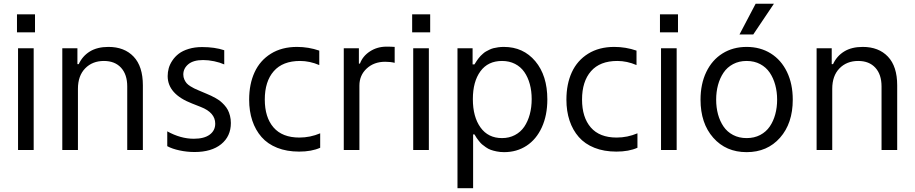

<svg xmlns="http://www.w3.org/2000/svg" viewBox="-20 -804 4905 1029"><path d="M71 -727.3H167.6V-630.7H71ZM76.7 0V-545.5H160.5V0Z M313.9 0V-545.5H394.9V-460.2H402Q421.9 -503.6 461.6 -528.1Q501.4 -552.6 561.1 -552.6Q646.7 -552.6 696.2 -500.4Q745.7 -448.2 745.7 -346.6V0H661.9V-340.9Q661.9 -404.8 628.7 -441.1Q595.5 -477.3 536.9 -477.3Q475.1 -477.3 436.4 -437.5Q397.7 -397.7 397.7 -328.1V0Z M1022.7 10.7Q981.9 10.7 942.1 2.1Q902.3 -6.4 876.4 -20.6V-100.1Q948.2 -60.4 1018.5 -60.4Q1074.2 -60.4 1103.9 -82.4Q1133.5 -104.4 1133.5 -141.3Q1133.5 -200.6 1056.1 -230.8L1009.2 -249.3Q878.6 -299.7 878.6 -396.3Q878.6 -417.3 884.2 -438Q889.9 -458.8 903.8 -479.6Q917.6 -500.4 938.2 -516.2Q958.8 -532 991.1 -541.9Q1023.4 -551.8 1063.2 -551.8Q1130.7 -551.8 1181.8 -534.8V-458.8Q1159.1 -469.1 1128 -475.7Q1096.9 -482.2 1068.9 -482.2Q1016 -482.2 989.2 -459.7Q962.4 -437.1 962.4 -404.8Q962.4 -390.3 968 -377.8Q973.7 -365.4 980.6 -357.6Q987.6 -349.8 1000.5 -341.6Q1013.5 -333.5 1020.6 -330.3Q1027.7 -327.1 1041.2 -321L1088.1 -301.1Q1101.9 -295.1 1111.7 -290.7Q1121.4 -286.2 1136.2 -277.9Q1150.9 -269.5 1161 -261.4Q1171.2 -253.2 1182.5 -240.8Q1193.9 -228.3 1201 -214.8Q1208.1 -201.3 1212.7 -183.2Q1217.3 -165.1 1217.3 -144.9Q1217.3 -73.5 1165.5 -31.4Q1113.6 10.7 1022.7 10.7Z M1583.1 8.5Q1517 8.5 1465.7 -11.9Q1414.4 -32.3 1381.7 -69.6Q1349.1 -106.9 1332.2 -157.5Q1315.3 -208.1 1315.3 -269.9Q1315.3 -353.7 1344.5 -416.9Q1373.6 -480.1 1432 -516.3Q1490.4 -552.6 1571.7 -552.6Q1633.5 -552.6 1691.1 -532.7V-455.3Q1639.9 -477.3 1588.1 -477.3Q1495 -477.3 1447.1 -422.4Q1399.1 -367.5 1399.1 -270.6Q1399.1 -175.1 1446 -120.9Q1492.9 -66.8 1584.5 -66.8Q1642.4 -66.8 1696 -89.5V-12.1Q1649.9 8.5 1583.1 8.5Z M1822.4 0V-545.5H1903.4V-463.1H1909.1Q1924 -503.6 1963.1 -528.8Q2002.1 -554 2051.1 -554Q2076.7 -554 2095.2 -552.6V-467.3Q2072.4 -473 2044 -473Q1984.4 -473 1945.3 -436.8Q1906.2 -400.6 1906.2 -345.2V0Z M2188.9 -727.3H2285.5V-630.7H2188.9ZM2194.6 0V-545.5H2278.4V0Z M2431.8 204.5V-545.5H2512.8V-458.8H2522.7Q2523.4 -459.9 2528.6 -468Q2533.7 -476.2 2536 -479.6Q2538.4 -483 2544.7 -491.5Q2551.1 -500 2555.6 -504.3Q2560 -508.5 2568.4 -516.2Q2576.7 -523.8 2584.2 -527.9Q2591.6 -532 2602.6 -537.5Q2613.6 -543 2624.8 -545.8Q2636 -548.7 2650.4 -550.6Q2664.8 -552.6 2680.4 -552.6Q2784.4 -552.6 2848.9 -475.9Q2913.4 -399.1 2913.4 -271.3Q2913.4 -186.1 2883.9 -121.6Q2854.4 -57.2 2802 -22.9Q2749.6 11.4 2681.8 11.4Q2660.9 11.4 2642.2 7.6Q2623.6 3.9 2610.3 -0.9Q2596.9 -5.7 2583.6 -15.1Q2570.3 -24.5 2563.2 -30.5Q2556.1 -36.6 2546.7 -48.5Q2537.3 -60.4 2534.6 -64.6Q2532 -68.9 2525.2 -79.9Q2523.4 -82.7 2522.7 -83.8H2515.6V204.5ZM2514.2 -272.7Q2514.2 -177.9 2555.2 -120.9Q2596.2 -63.9 2670.5 -63.9Q2708.8 -63.9 2739.5 -80.1Q2770.2 -96.2 2789.6 -124.6Q2808.9 -153.1 2819.2 -190.9Q2829.5 -228.7 2829.5 -272.7Q2829.5 -316.4 2819.4 -353.3Q2809.3 -390.3 2790 -418.1Q2770.6 -446 2740.1 -461.6Q2709.5 -477.3 2670.5 -477.3Q2595.2 -477.3 2554.7 -421.9Q2514.2 -366.5 2514.2 -272.7Z M3283.4 8.5Q3217.3 8.5 3166 -11.9Q3114.7 -32.3 3082 -69.6Q3049.4 -106.9 3032.5 -157.5Q3015.6 -208.1 3015.6 -269.9Q3015.6 -353.7 3044.7 -416.9Q3073.9 -480.1 3132.3 -516.3Q3190.7 -552.6 3272 -552.6Q3333.8 -552.6 3391.3 -532.7V-455.3Q3340.2 -477.3 3288.4 -477.3Q3195.3 -477.3 3147.4 -422.4Q3099.4 -367.5 3099.4 -270.6Q3099.4 -175.1 3146.3 -120.9Q3193.2 -66.8 3284.8 -66.8Q3342.7 -66.8 3396.3 -89.5V-12.1Q3350.1 8.5 3283.4 8.5Z M3517 -727.3H3613.6V-630.7H3517ZM3522.7 0V-545.5H3606.5V0Z M3943.2 -619.3 4029.8 -784.1H4127.8L4017 -619.3ZM3734.4 -269.9Q3734.4 -354 3765.3 -418.3Q3796.2 -482.6 3852.3 -517.6Q3908.4 -552.6 3981.5 -552.6Q4054.7 -552.6 4110.8 -517.6Q4166.9 -482.6 4197.8 -418.3Q4228.7 -354 4228.7 -269.9Q4228.7 -143.1 4160.5 -65.9Q4092.3 11.4 3981.5 11.4Q3870.7 11.4 3802.6 -65.9Q3734.4 -143.1 3734.4 -269.9ZM3908.9 -80.6Q3940.7 -63.9 3981.5 -63.9Q4022.4 -63.9 4054.2 -80.6Q4085.9 -97.3 4105.5 -126.1Q4125 -154.8 4134.9 -191.4Q4144.9 -228 4144.9 -269.9Q4144.9 -311.8 4134.9 -348.5Q4125 -385.3 4105.5 -414.4Q4085.9 -443.5 4054.2 -460.4Q4022.4 -477.3 3981.5 -477.3Q3940.7 -477.3 3908.9 -460.4Q3877.1 -443.5 3857.6 -414.4Q3838.1 -385.3 3828.1 -348.5Q3818.2 -311.8 3818.2 -269.9Q3818.2 -228 3828.1 -191.4Q3838.1 -154.8 3857.6 -126.1Q3877.1 -97.3 3908.9 -80.6Z M4356.5 0V-545.5H4437.5V-460.2H4444.6Q4464.5 -503.6 4504.3 -528.1Q4544 -552.6 4603.7 -552.6Q4689.3 -552.6 4738.8 -500.4Q4788.4 -448.2 4788.4 -346.6V0H4704.5V-340.9Q4704.5 -404.8 4671.3 -441.1Q4638.1 -477.3 4579.5 -477.3Q4517.8 -477.3 4479 -437.5Q4440.3 -397.7 4440.3 -328.1V0Z"/></svg>

Font: TID UI
Style: Regular
Weight: 400
Designer: The TID Project Authors
Foundry: Bakken & Bæck
Version: Version 1.001;hotconv 1.0.109;makeotfexe 2.5.65596